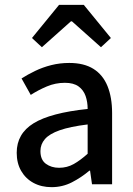

<svg xmlns="http://www.w3.org/2000/svg" viewBox="-20 -761 551 793"><path d="M193 12Q151 12 118.5 -5.5Q86 -23 67.5 -55Q49 -87 49 -130Q49 -209 119 -252Q189 -295 342 -311Q342 -340 333.5 -364.5Q325 -389 304.5 -404Q284 -419 248 -419Q209 -419 173.5 -404Q138 -389 107 -369L69 -437Q94 -453 125 -468Q156 -483 191.5 -492Q227 -501 266 -501Q327 -501 366 -476.5Q405 -452 424 -405.5Q443 -359 443 -294V0H360L352 -56H349Q316 -28 277 -8Q238 12 193 12ZM224 -68Q257 -68 284.5 -83.5Q312 -99 342 -126V-247Q269 -238 226.5 -223Q184 -208 165.5 -186.5Q147 -165 147 -137Q147 -101 169.5 -84.5Q192 -68 224 -68ZM153 -566 112 -604 224 -741H326L438 -604L397 -566L277 -673H273Z"/></svg>

Font: Assistant ExtraLight SemiBold
Style: Regular
Weight: 600
Version: Version 3.000